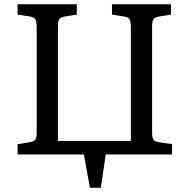

<svg xmlns="http://www.w3.org/2000/svg" viewBox="-20 -720 884 895"><path d="M399 155 371 0H62V-48L118 -57Q141 -61 146 -71Q151 -81 151 -104V-592Q151 -615 146.5 -627Q142 -639 120 -643L62 -652V-700H338V-652L282 -643Q260 -639 255 -629Q250 -619 250 -596V-63H590V-592Q590 -615 585.5 -627Q581 -639 559 -643L502 -652V-700H777V-652L722 -643Q700 -639 694.5 -629Q689 -619 689 -596V-104Q689 -81 694 -71Q699 -61 721 -57L782 -48V0H473L450 155Z"/></svg>

Font: Literata 12pt
Style: Regular
Weight: 400
Designer: Latin by Veronika Burian and Jose Scaglione. Greek by Irene Vlachou. Cyrillic by Vera Evstafieva.
Foundry: TypeTogether
Version: Version 3.002